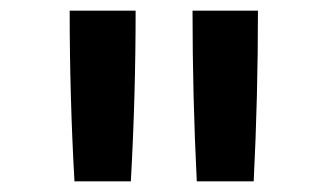

<svg xmlns="http://www.w3.org/2000/svg" viewBox="-20 -792 616 361"><path d="M350 -451H457Q465 -611 465 -772H342Q342 -611 350 -451ZM120 -451H226Q235 -611 235 -772H111Q111 -611 120 -451Z"/></svg>

Font: Iosevka Sparkle Semibold
Style: Regular
Weight: 600
Designer: Belleve Invis
Foundry: Belleve Invis
Version: Version 4.5.0; ttfautohint (v1.8.3)